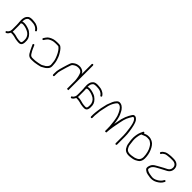

<svg xmlns="http://www.w3.org/2000/svg" viewBox="258 -1795 2954 2954"><g transform="rotate(45 1735.0 -318.0)"><path d="M316.7 -55C294.7 -55 269.1 -57.7 239.7 -63L220.7 -68C207.1 -71.7 197.7 -75.5 183.2 -77C171.5 -78.2 167.1 -81 155.7 -81H130.7C128.1 -81 125.4 -82 122.7 -84C109.3 -57.2 96.3 -40.2 83.7 -33L72.7 -26C58.8 -17.6 38.5 -40.5 57.7 -52L68.7 -59C73.4 -61.7 78.7 -67.8 84.7 -77.5C96.8 -97 99.7 -102.8 99.7 -133V-227C99.7 -241.9 98.1 -264 97.2 -276.5C96.6 -286.1 92.7 -288 95.7 -297C95.1 -301.7 94.7 -306.3 94.7 -311C92.1 -344.5 96.1 -374.5 106.7 -401C110.7 -411 119.9 -423.2 134.2 -437.5C148.6 -451.8 174.7 -459 212.7 -459C247.7 -456.5 273.4 -453.5 289.7 -450C331.4 -436.1 359.4 -418.4 373.7 -397L380.7 -387C392.7 -371 367.4 -354 356.7 -370L349.7 -380C330.7 -405.4 290.7 -422.3 259.2 -425C229.3 -427.6 205.8 -430.1 168.9 -423.5C159.7 -421.9 150.6 -414.4 141.7 -401C129.7 -386.6 123.7 -361.6 123.7 -326C133.1 -330.7 147.9 -333 168.2 -333C206 -333 273.7 -310.8 295.4 -295.9C347.1 -260.4 374.8 -219.5 378.7 -173C384 -109.9 376 -55 316.7 -55ZM129.7 -227V-133C129.7 -125 129.4 -117.7 128.7 -111H154.5C162.6 -111 168.9 -110.5 173.2 -109.5C194.2 -104.7 200.4 -106.1 227.7 -97L246.7 -92C268.7 -87.1 291.9 -85 318.7 -85C330.1 -85 337.9 -89.3 342.2 -98C350.1 -113.8 350.7 -169.3 344.2 -190.5C331.6 -232 305.1 -261 264.7 -277.5C257.4 -280.5 248.2 -284.3 237 -289C215.2 -298.1 195.1 -299.5 170.7 -303H150.7C143.4 -303 135.1 -298.3 125.7 -289C128.4 -283.7 129.7 -263 129.7 -227Z M727.1 -481H763.4C779.6 -481 791.6 -478.8 799.4 -474.5C807.2 -470.2 817.6 -461.5 830.5 -448.6C850.6 -428.5 891.4 -362.8 901.3 -333.9C913.1 -299.5 927.9 -265.9 931.8 -217.5C934 -189.8 935.1 -172.5 935.1 -165.5C935.1 -158.5 934.5 -151.3 933.1 -144C929.7 -121.9 912.7 -98.7 882.1 -74.5C867.9 -63.2 851.3 -57.5 837.1 -48C823 -37.4 797.7 -29.1 761.1 -23C745.4 -20.4 731.7 -16.4 715.1 -15L693.1 -12C677.1 -10.7 662.1 -10 648.1 -10H626.1C596 -10 571.3 -23.8 552.1 -51.4C543.2 -64 508.9 -129.4 503.3 -145.1C500.5 -153 497.8 -159.3 495.1 -164L485.1 -185C480.8 -193.6 483.1 -200.3 491.9 -205.2C500.7 -210 507.9 -206.7 513.2 -195.3C522.7 -175.3 525.1 -171.6 535.9 -143.1C542.5 -125.9 556.2 -100.8 577.1 -68C590.2 -49.3 606.5 -40 626.1 -40H648.1C662.1 -40 675.8 -40.7 689.1 -42L712.1 -45C722.4 -45.9 734.2 -47.8 747.4 -50.7L778.6 -57.5C794.9 -61 809.6 -64.1 821.1 -73C833.2 -82.4 851.3 -89 864.1 -98C891.5 -122.3 905.1 -144.8 905.1 -165.5C905.1 -171.2 904.8 -178 904.1 -186C900.6 -227.9 898.5 -254.2 882.3 -298C865.1 -344.5 837.7 -399.5 809.3 -427.8C798.5 -438.6 791.2 -445.2 787.3 -447.5C783.4 -449.8 771.7 -451 752.1 -451H727.6C705.7 -451 701.7 -449.4 677 -446.8C654.5 -444.4 604.2 -420.7 593.9 -407.6C582.5 -393.1 567.9 -379.5 558.3 -360.3C552.7 -349.2 544.5 -346.7 533.4 -352.7C527.6 -355.9 526.5 -362 530.1 -371L535.1 -380C542.5 -394.8 561.2 -415.1 570.1 -427C591.6 -448.5 643.5 -474.2 685.1 -478Z M1050 -71C1042.1 -71 1035 -78.1 1035 -86V-120L1037 -163C1037 -170.3 1040.3 -187.3 1047 -214L1054 -238C1056.7 -246 1059.7 -256.7 1063 -270C1068.7 -292.9 1077.9 -318.8 1084 -339C1095.6 -381.7 1107.8 -408.5 1120.5 -419.5C1149.4 -444.6 1177.8 -458.7 1205.5 -462C1219 -463.6 1230.9 -466.3 1248 -464.5C1275.9 -461.5 1299.6 -451.5 1319 -434.5C1332.8 -422.5 1335.1 -414.7 1341 -399V-617C1341 -625.2 1348.2 -632 1356.5 -632C1364.9 -632 1371 -625.2 1371 -617V-81C1371 -78.3 1366 -78 1356 -80C1346 -78 1341 -78.3 1341 -81V-257C1336 -311.7 1329.3 -355.4 1309 -399.5C1307 -403.8 1302.6 -409.2 1295.7 -415.5C1278.5 -431.5 1249.5 -438.5 1211.4 -432.9C1189.3 -429.6 1165.8 -417.7 1141 -397C1133.4 -391.3 1124 -369.1 1113 -330.5C1111 -323.5 1108.2 -315 1104.5 -305C1098.6 -289 1088.3 -246 1083 -230L1076 -205C1070 -183 1067 -169.7 1067 -165L1065 -120V-86C1065 -78.1 1057.9 -71 1050 -71Z M1737.7 -55C1715.7 -55 1690.1 -57.7 1660.7 -63L1641.7 -68C1628.1 -71.7 1618.7 -75.5 1604.2 -77C1592.5 -78.2 1588.1 -81 1576.7 -81H1551.7C1549.1 -81 1546.4 -82 1543.7 -84C1530.3 -57.2 1517.3 -40.2 1504.7 -33L1493.7 -26C1479.8 -17.6 1459.5 -40.5 1478.7 -52L1489.7 -59C1494.4 -61.7 1499.7 -67.8 1505.7 -77.5C1517.8 -97 1520.7 -102.8 1520.7 -133V-227C1520.7 -241.9 1519.1 -264 1518.2 -276.5C1517.6 -286.1 1513.7 -288 1516.7 -297C1516.1 -301.7 1515.7 -306.3 1515.7 -311C1513.1 -344.5 1517.1 -374.5 1527.7 -401C1531.7 -411 1540.9 -423.2 1555.2 -437.5C1569.6 -451.8 1595.7 -459 1633.7 -459C1668.7 -456.5 1694.4 -453.5 1710.7 -450C1752.4 -436.1 1780.4 -418.4 1794.7 -397L1801.7 -387C1813.7 -371 1788.4 -354 1777.7 -370L1770.7 -380C1751.7 -405.4 1711.7 -422.3 1680.2 -425C1650.3 -427.6 1626.8 -430.1 1589.9 -423.5C1580.7 -421.9 1571.6 -414.4 1562.7 -401C1550.7 -386.6 1544.7 -361.6 1544.7 -326C1554.1 -330.7 1568.9 -333 1589.2 -333C1627 -333 1694.7 -310.8 1716.4 -295.9C1768.1 -260.4 1795.8 -219.5 1799.7 -173C1805 -109.9 1797 -55 1737.7 -55ZM1550.7 -227V-133C1550.7 -125 1550.4 -117.7 1549.7 -111H1575.5C1583.6 -111 1589.9 -110.5 1594.2 -109.5C1615.2 -104.7 1621.4 -106.1 1648.7 -97L1667.7 -92C1689.7 -87.1 1712.9 -85 1739.7 -85C1751.1 -85 1758.9 -89.3 1763.2 -98C1771.1 -113.8 1771.7 -169.3 1765.2 -190.5C1752.6 -232 1726.1 -261 1685.7 -277.5C1678.4 -280.5 1669.2 -284.3 1658 -289C1636.2 -298.1 1616.1 -299.5 1591.7 -303H1571.7C1564.4 -303 1556.1 -298.3 1546.7 -289C1549.4 -283.7 1550.7 -263 1550.7 -227Z M1919 -26C1911.1 -26 1904 -33.1 1904 -41V-88C1904 -119.1 1909.2 -138.2 1911 -163C1913.5 -202.6 1925 -262.3 1945.7 -342.2C1948.9 -354.4 1959.8 -382.6 1978.5 -427C1987.5 -448.3 2000 -467 2016 -483C2032.3 -501.4 2050 -509.4 2069 -507C2101.3 -507 2132.7 -486.5 2163.4 -445.5C2169.6 -437.1 2181.5 -414.6 2199 -378C2215.9 -339.2 2228.5 -283.8 2237 -212C2241 -227.9 2258.3 -322.5 2262 -339C2275.2 -386.6 2290.5 -426 2307.9 -457.2C2325.3 -488.4 2337.3 -507.5 2344 -514.5C2350.7 -521.5 2360.3 -525.3 2373 -526C2395.9 -526 2417.6 -510.7 2438 -480C2456 -449.1 2471.7 -388.3 2485 -297.5C2490.3 -261.2 2493 -225 2493 -189V-19C2493 -11.1 2485.9 -4 2478 -4C2470.1 -4 2463 -11.1 2463 -19V-189C2463 -220.3 2458.4 -267.7 2449.1 -331.1C2439.9 -394.5 2428.2 -438 2414.1 -461.5C2400 -485 2386.8 -496.3 2374.5 -495.5C2369.5 -495.2 2365.7 -493.5 2363 -490.5C2360.3 -487.5 2350.8 -471.9 2334.5 -443.7C2318.2 -415.5 2305.8 -385.3 2297.3 -353.1C2288.8 -320.9 2276.1 -257.9 2259 -164C2255 -142 2252.5 -123.8 2251.5 -109.3C2250 -87.4 2246 -68.2 2246 -50C2245.3 -44.7 2245 -39.7 2245 -35C2245 -32.3 2240 -31 2230 -31C2220 -31 2215 -32.3 2215 -35V-36H2216C2215.3 -36.7 2215 -37.3 2215 -38V-92C2215 -99.3 2214.7 -109 2214 -121V-135C2208.3 -214.3 2198.5 -280 2184.5 -332C2182.2 -340.7 2175.9 -356.1 2165.6 -378.3C2147.5 -417.5 2115.9 -477 2068 -477C2053 -477 2046.7 -474.2 2038 -462C2033.3 -458 2029 -452.7 2025 -446C1996.8 -405.7 1977.4 -357.7 1967 -302C1961.9 -274.8 1956 -257.8 1950.6 -226.5C1945.4 -196.6 1941 -188.3 1941 -161L1935 -102C1934.3 -96.7 1934 -92 1934 -88V-41C1934 -33.1 1926.9 -26 1919 -26Z M2648 -394C2647.3 -392 2644.6 -385.6 2639.7 -374.8C2634.8 -364 2630 -340.8 2625 -305.1C2620.1 -269.5 2623.6 -215.6 2635.4 -143.5C2637.6 -129.8 2645.5 -112 2659 -90C2678.2 -59.8 2716.1 -48.9 2772.5 -57.5C2817.5 -64.3 2832.5 -65.5 2878 -90C2904 -108.2 2917 -135.8 2917 -172.7C2917 -234.3 2896 -312.9 2872.5 -346C2866.8 -354 2861 -363 2855 -373C2841.4 -391.2 2829 -397.1 2809.5 -411.5C2799.2 -419.2 2780.7 -423 2754 -423C2724.4 -423 2715.4 -422.2 2686.5 -408.5C2667.5 -399.5 2654.7 -394.7 2648 -394ZM2665 -431C2669 -433 2674.3 -435.3 2681 -438C2704 -447.2 2712.7 -453 2754 -453C2806.4 -453 2856.8 -424.3 2879 -390L2898 -361.5C2904 -352.5 2910 -340.3 2916 -325C2936.7 -276.8 2947 -225.4 2947 -171C2947 -135.8 2937.2 -106.8 2917.5 -84C2910 -75.4 2891.2 -63.3 2861.1 -47.8C2849.2 -41.7 2831.5 -36.4 2808 -32L2776.5 -27.5C2706.8 -17.6 2659 -33.4 2633 -75C2618.1 -101.1 2609.4 -121.6 2606.8 -136.5C2599.3 -180.6 2592 -213.5 2592 -275C2594.9 -325 2603.3 -366 2617 -398C2620.5 -406.2 2622.3 -413.8 2627 -420L2636 -440C2639 -449 2646.3 -451.4 2658 -447C2663.3 -445 2665.7 -439.7 2665 -431Z M3383.1 -377C3383.1 -349.4 3374.8 -325.4 3358.1 -305C3347.2 -289.2 3315.5 -269.2 3263.1 -245C3230.4 -229.9 3206.7 -213.1 3168.2 -193.3C3145.3 -181.5 3109.9 -154.2 3102.8 -125.6C3099 -110.5 3097.1 -101.5 3097.1 -98.5C3097.1 -95.5 3097.5 -92.3 3098.1 -89C3112.8 -69.4 3148.5 -56.1 3205.1 -49C3236.7 -42.7 3266.4 -45.7 3294.1 -58C3341.3 -79 3374.3 -108.3 3393.1 -146C3402.1 -163.8 3428.2 -150.1 3419.1 -132C3397.1 -87.9 3369.4 -64.1 3322.2 -38.3C3302 -27.3 3280.9 -20.6 3258.7 -18.2C3211.2 -13.1 3196.6 -20.2 3153.2 -26.9C3131.9 -30.2 3113.6 -37.7 3098.2 -49.4C3076.5 -66 3067.1 -72.9 3067.1 -97.5C3067.1 -120.8 3080.5 -153.9 3092.2 -170.6C3107.6 -192.7 3141.4 -213.1 3165.1 -225C3190.2 -237.5 3222.9 -258.4 3250.1 -272C3299 -294.5 3327 -311.5 3334.1 -323C3346.8 -337.5 3353.1 -355.5 3353.1 -377C3353.1 -424 3319.7 -451 3265.1 -451H3222.1C3216.1 -451 3210.1 -450.7 3204.1 -450C3172.5 -446.5 3126.6 -445.4 3106.7 -428C3098.3 -420.7 3091.5 -415.7 3086.1 -413C3084.1 -411.7 3082.1 -409 3080.1 -405L3075.1 -396C3065.9 -377.6 3038.5 -393.9 3048.1 -410L3054.1 -420C3063 -435.2 3071.4 -438.5 3084.1 -448C3110.4 -469.5 3142.1 -473.7 3182.6 -478L3201.6 -480C3208 -480.7 3214.8 -481 3222.1 -481H3265.1C3334.9 -481 3383.1 -441.5 3383.1 -377Z"/></g></svg>

Font: MewTooHand
Style: Reversed
Weight: 400
Designer: Mew Too, Robert Jablonski
Version: Version 0.77